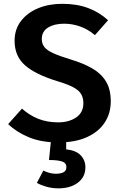

<svg xmlns="http://www.w3.org/2000/svg" viewBox="-20 -745 655 1025"><path d="M571.3 -203.6Q571.3 -139 538.2 -89.5Q505.1 -40 442.8 -12.3Q380.5 15.4 292.8 15.4Q200.5 15.4 134.4 -12.1Q68.2 -39.5 23.6 -82.6L97.4 -165.1Q135.9 -130.3 183.6 -111Q231.3 -91.8 290.8 -91.8Q347.7 -91.8 386.4 -117.9Q425.1 -144.1 425.1 -194.4Q425.1 -223.1 412.8 -243.3Q400.5 -263.6 370.5 -279.5Q340.5 -295.4 287.2 -311.3Q169.7 -347.2 113.8 -396.2Q57.9 -445.1 57.9 -527.2Q57.9 -588.2 91.8 -632.6Q125.6 -676.9 183.1 -700.8Q240.5 -724.6 312.3 -724.6Q391.3 -724.6 451.3 -701.8Q511.3 -679 556.9 -636.9L486.7 -557.4Q450.3 -588.7 407.9 -603.6Q365.6 -618.5 322.1 -618.5Q270.3 -618.5 236.7 -597.9Q203.1 -577.4 203.1 -536.4Q203.1 -511.3 217.2 -493.6Q231.3 -475.9 265.4 -460.5Q299.5 -445.1 360 -426.7Q423.1 -407.7 470.5 -381Q517.9 -354.4 544.6 -312.1Q571.3 -269.7 571.3 -203.6ZM334.4 147.2Q334.4 124.1 310.5 116.7Q286.7 109.2 241.5 109.2L254.4 -16.4H333.3V52.3Q386.2 57.9 411 84.4Q435.9 110.8 435.9 148.2Q435.9 200 395.6 230.3Q355.4 260.5 292.8 260.5Q257.9 260.5 227.7 251.8Q197.4 243.1 176.9 231.3L211.3 165.6Q226.2 173.3 243.6 177.9Q261 182.6 277.9 182.6Q303.6 182.6 319 174.6Q334.4 166.7 334.4 147.2Z"/></svg>

Font: Fira Code SemiBold
Style: Regular
Weight: 600
Designer: Carrois Corporate, Edenspiekermann AG, Nikita Prokopov
Foundry: Carrois Corporate, Edenspiekermann AG, Nikita Prokopov
Version: Version 6.002